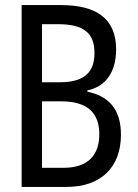

<svg xmlns="http://www.w3.org/2000/svg" viewBox="-20 -734 540 754"><path d="M65 0H242C375 0 455 -76 455 -205C455 -311 401 -358 323 -374V-379C396 -394 436 -452 436 -540C436 -662 357 -714 220 -714H65ZM145 -411V-639H208C308 -639 351 -605 351 -526C351 -450 311 -411 215 -411ZM145 -75V-336H221C325 -336 370 -289 370 -207C370 -124 325 -75 229 -75Z"/></svg>

Font: Noto Sans Mono ExtraCondensed
Style: Regular
Weight: 400
Width: 2
Designer: Monotype Design Team
Foundry: Monotype Imaging Inc.
Version: Version 2.014